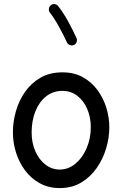

<svg xmlns="http://www.w3.org/2000/svg" viewBox="-20 -893 606 951"><path d="M289.1 -534.7Q347.7 -534.7 391.1 -510.3Q434.6 -485.8 463.6 -445.8Q492.7 -405.8 507.1 -357.9Q521.5 -310.1 521.5 -262.7Q521.5 -210.9 505.6 -157.7Q489.7 -104.5 458.5 -60.1Q427.2 -15.6 381.6 11.5Q335.9 38.6 275.9 38.6Q220.7 38.6 177.5 14.9Q134.3 -8.8 104.5 -48.6Q74.7 -88.4 59.3 -137.5Q43.9 -186.5 43.9 -237.3Q43.9 -289.6 58.8 -342Q73.7 -394.5 104 -438Q134.3 -481.4 180.4 -508.1Q226.6 -534.7 289.1 -534.7ZM289.1 -442.9Q242.7 -442.9 208.3 -415.5Q173.8 -388.2 155.3 -341.6Q136.7 -294.9 136.7 -237.3Q136.7 -184.1 155.5 -142.6Q174.3 -101.1 205.8 -77.1Q237.3 -53.2 275.9 -53.2Q318.4 -53.2 353.3 -82Q388.2 -110.8 408.9 -158.7Q429.7 -206.5 429.7 -262.7Q429.7 -312 412.1 -353Q394.5 -394 362.8 -418.5Q331.1 -442.9 289.1 -442.9ZM231.9 -867.2Q240.2 -874 251 -872.6Q261.7 -871.1 268.1 -862.8Q292 -833 316.7 -788.3Q341.3 -743.7 358.9 -704.6Q363.3 -695.3 359.4 -684.8Q355.5 -674.3 345.7 -669.9Q336.4 -666 325.9 -669.9Q315.4 -673.8 311.5 -683.1Q294.9 -719.7 271 -762.7Q247.1 -805.7 227.1 -830.6Q220.7 -838.9 222.2 -849.9Q223.6 -860.8 231.9 -867.2Z"/></svg>

Font: Mikhak Medium
Style: Regular
Weight: 500
Designer: Amin Abedi
Version: Version 3.3